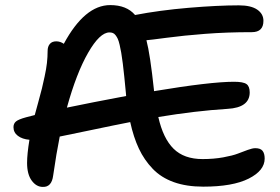

<svg xmlns="http://www.w3.org/2000/svg" viewBox="-20 -753 1106 758"><path d="M148.9 -15.1Q123.5 -15.1 105.2 -40Q86.9 -64.9 86.9 -109.9Q86.9 -144.5 96.2 -201.2Q67.9 -203.6 50.5 -216.8Q33.2 -230 33.2 -251Q33.2 -265.1 43 -273.4Q52.7 -281.7 83 -290Q110.8 -297.4 117.2 -298.8Q120.6 -312 130.9 -348.9Q141.1 -385.7 145.5 -403.8Q149.9 -421.9 156.2 -451.2Q162.6 -480.5 165.3 -504.4Q168 -528.3 168 -551.8Q168 -569.3 176.8 -579.6Q185.5 -589.8 202.1 -589.8Q217.8 -589.8 231.9 -580.1Q314.5 -732.9 415 -732.9Q480 -732.9 513.2 -693.8Q609.9 -712.4 724.9 -722.2Q839.8 -731.9 922.9 -731.9Q970.7 -731.9 995.4 -715.1Q1020 -698.2 1020 -670.9Q1020 -626 974.1 -626Q876 -626 790.3 -619.4Q704.6 -612.8 638.7 -604Q572.8 -595.2 558.1 -594.2Q572.8 -538.6 587.9 -397V-393.1Q810.5 -430.2 903.8 -430.2Q940.4 -430.2 953.1 -421.1Q965.8 -412.1 965.8 -388.2Q965.8 -328.1 877.9 -323.2Q752.4 -315.4 605 -291Q624 -206.5 665.3 -165.8Q706.5 -125 779.8 -125Q823.7 -125 861.3 -131.8Q898.9 -138.7 918.9 -146.5Q939 -154.3 957.8 -161.1Q976.6 -168 987.8 -168Q1008.3 -168 1016.6 -157.5Q1024.9 -147 1024.9 -127Q1024.9 -79.6 961.9 -47.9Q898.9 -16.1 782.2 -16.1Q716.3 -16.1 666.3 -33.9Q616.2 -51.8 582.8 -86.7Q549.3 -121.6 528.3 -166.3Q507.3 -210.9 494.1 -271Q433.6 -259.3 339.8 -239.5Q246.1 -219.7 215.8 -213.9Q202.6 -148.4 189.9 -60.1Q184.1 -13.7 148.9 -15.1ZM412.1 -625Q374 -625 327.9 -544.7Q281.7 -464.4 244.1 -328.1Q339.8 -348.1 478 -374Q478 -380.9 477.1 -384.8Q473.1 -424.3 470.7 -450Q468.3 -475.6 464.8 -502.2Q461.4 -528.8 458.7 -544.4Q456.1 -560.1 452.4 -575.7Q448.7 -591.3 445.1 -599.4Q441.4 -607.4 436.3 -614Q431.2 -620.6 425.3 -622.8Q419.4 -625 412.1 -625Z"/></svg>

Font: Shantell Sans Irregular Bouncy
Style: Regular
Weight: 500
Designer: Stephen Nixon, Anya Danilova, Shantell Martin
Foundry: Arrow Type
Version: Version 1.006;[9816181b4]